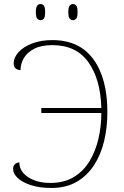

<svg xmlns="http://www.w3.org/2000/svg" viewBox="-20 -923 613 953"><path d="M342 -823Q332 -823 325.5 -831Q319 -839 319 -863Q319 -886 325.5 -894.5Q332 -903 342 -903Q353 -903 359 -894.5Q365 -886 365 -863Q365 -839 359 -831Q353 -823 342 -823ZM181 -823Q171 -823 164.5 -831Q158 -839 158 -863Q158 -886 164.5 -894.5Q171 -903 181 -903Q192 -903 198 -894.5Q204 -886 204 -863Q204 -839 198 -831Q192 -823 181 -823ZM235 10Q176 10 133.5 -4Q91 -18 68 -39.5Q45 -61 45 -84Q45 -100 54 -108Q63 -116 76 -117Q76 -72 120 -43.5Q164 -15 230 -15Q298 -15 346 -44Q394 -73 424 -122.5Q454 -172 468.5 -234Q483 -296 483 -362H185V-387H483Q479 -530 418.5 -614.5Q358 -699 240 -699Q184 -699 149 -680.5Q114 -662 98 -634Q82 -606 82 -575Q48 -577 48 -608Q48 -638 72.5 -664.5Q97 -691 140 -707.5Q183 -724 240 -724Q374 -724 443.5 -629Q513 -534 513 -366Q513 -291 497 -223.5Q481 -156 447 -103.5Q413 -51 360.5 -20.5Q308 10 235 10Z"/></svg>

Font: Noto Serif Thin
Style: Regular
Weight: 100
Designer: Monotype Design Team
Foundry: Monotype Imaging Inc.
Version: Version 2.015